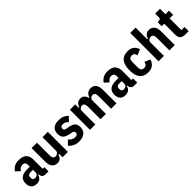

<svg xmlns="http://www.w3.org/2000/svg" viewBox="319 -2138 3548 3548"><g transform="rotate(-45 2092.5 -364.0)"><path d="M407 0Q325 0 318 -91H305Q297 -43 262 -15.5Q227 12 173 12Q102 12 66 -28.5Q30 -69 30 -141Q30 -227 82.5 -266Q135 -305 229 -305H305V-346Q305 -387 288 -407Q271 -427 231 -427Q196 -427 172.5 -409.5Q149 -392 131 -363L48 -437Q80 -484 126 -510.5Q172 -537 244 -537Q347 -537 396 -489Q445 -441 445 -346V-109H488V0ZM229 -86Q260 -86 282.5 -103.5Q305 -121 305 -158V-223H242Q170 -223 170 -163V-144Q170 -114 185.5 -100Q201 -86 229 -86Z M855 -89H839Q833 -68 822.5 -50Q812 -32 797 -18Q782 -4 762 4Q742 12 715 12Q645 12 608 -35.5Q571 -83 571 -168V-525H711V-195Q711 -102 776 -102Q808 -102 831.5 -121.5Q855 -141 855 -176V-525H995V0H855Z M1282 12Q1153 12 1076 -81L1159 -164Q1207 -96 1285 -96Q1352 -96 1352 -150Q1352 -171 1341.5 -182.5Q1331 -194 1307 -199L1254 -209Q1169 -225 1131.5 -262.5Q1094 -300 1094 -369Q1094 -452 1143 -494.5Q1192 -537 1286 -537Q1349 -537 1395.5 -517.5Q1442 -498 1477 -458L1397 -376Q1352 -429 1287 -429Q1226 -429 1226 -375Q1226 -353 1237 -342Q1248 -331 1273 -326L1328 -316Q1411 -301 1447.5 -265.5Q1484 -230 1484 -164Q1484 -79 1431 -33.5Q1378 12 1282 12Z M1572 0V-525H1712V-436H1728Q1734 -457 1744.5 -475Q1755 -493 1769.5 -507Q1784 -521 1804 -529Q1824 -537 1850 -537Q1901 -537 1931 -509.5Q1961 -482 1975 -431H1988Q2005 -486 2041.5 -511.5Q2078 -537 2126 -537Q2193 -537 2228.5 -489Q2264 -441 2264 -357V0H2124V-330Q2124 -423 2063 -423Q2032 -423 2010 -403.5Q1988 -384 1988 -349V0H1848V-330Q1848 -423 1787 -423Q1756 -423 1734 -403.5Q1712 -384 1712 -349V0Z M2726 0Q2644 0 2637 -91H2624Q2616 -43 2581 -15.5Q2546 12 2492 12Q2421 12 2385 -28.5Q2349 -69 2349 -141Q2349 -227 2401.5 -266Q2454 -305 2548 -305H2624V-346Q2624 -387 2607 -407Q2590 -427 2550 -427Q2515 -427 2491.5 -409.5Q2468 -392 2450 -363L2367 -437Q2399 -484 2445 -510.5Q2491 -537 2563 -537Q2666 -537 2715 -489Q2764 -441 2764 -346V-109H2807V0ZM2548 -86Q2579 -86 2601.5 -103.5Q2624 -121 2624 -158V-223H2561Q2489 -223 2489 -163V-144Q2489 -114 2504.5 -100Q2520 -86 2548 -86Z M3088 12Q2978 12 2922 -55Q2866 -122 2866 -262Q2866 -402 2922 -469.5Q2978 -537 3088 -537Q3166 -537 3212.5 -501.5Q3259 -466 3279 -401L3166 -351Q3161 -389 3143 -407.5Q3125 -426 3088 -426Q3012 -426 3012 -336V-189Q3012 -99 3088 -99Q3126 -99 3144.5 -118.5Q3163 -138 3172 -178L3281 -130Q3238 12 3088 12Z M3364 -740H3504V-436H3520Q3526 -457 3536.5 -475Q3547 -493 3562 -507Q3577 -521 3597 -529Q3617 -537 3644 -537Q3714 -537 3751 -489.5Q3788 -442 3788 -357V0H3648V-330Q3648 -423 3583 -423Q3551 -423 3527.5 -403.5Q3504 -384 3504 -349V0H3364Z M4066 0Q3994 0 3961.5 -32Q3929 -64 3929 -134V-416H3863V-525H3895Q3923 -525 3933 -537Q3943 -549 3943 -576V-667H4069V-525H4161V-416H4069V-109H4151V0Z"/></g></svg>

Font: IBM Plex Sans Cond
Style: Bold
Weight: 700
Width: 3
Designer: Mike Abbink, Paul van der Laan, Pieter van Rosmalen
Foundry: Bold Monday
Version: Version 1.3